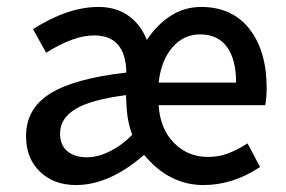

<svg xmlns="http://www.w3.org/2000/svg" viewBox="-20 -521 825 553"><path d="M55 -129Q55 -208 124.5 -251.5Q194 -295 344 -312Q342 -419 251 -419Q192 -419 113 -369L75 -437Q175 -501 264 -501Q314 -501 349.5 -476Q385 -451 403 -406Q433 -451 472.5 -476Q512 -501 559 -501Q649 -501 698.5 -437.5Q748 -374 748 -268Q748 -242 744 -218H437Q441 -150 481 -109.5Q521 -69 579 -69Q610 -69 636.5 -79Q663 -89 693 -108L729 -40Q651 12 566 12Q467 12 395 -75Q295 12 199 12Q135 12 95 -26.5Q55 -65 55 -129ZM660 -283Q660 -350 633.5 -386Q607 -422 556 -422Q509 -422 476.5 -384.5Q444 -347 437 -283ZM361 -133Q346 -170 344 -224L343 -247Q242 -234 197.5 -207Q153 -180 153 -137Q153 -103 174 -85.5Q195 -68 230 -68Q262 -68 297 -85.5Q332 -103 361 -133Z"/></svg>

Font: Assistant SemiBold
Style: Regular
Weight: 600
Designer: Hebrew By Ben Nathan, Latin by Paul Hunt
Version: Version 2.001; ttfautohint (v1.6)